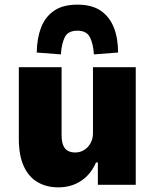

<svg xmlns="http://www.w3.org/2000/svg" viewBox="-20 -795 665 826"><path d="M231 11Q180 11 141.5 -11.5Q103 -34 82 -80.5Q61 -127 61 -197V-506H245V-213Q245 -188 251.5 -171Q258 -154 271.5 -146.5Q285 -139 303 -139Q325 -139 342.5 -150Q360 -161 370 -180Q380 -199 380 -222V-506H564V0H401V-96H393Q371 -45 329 -17Q287 11 231 11ZM242 -561 138 -569Q139 -630 156.5 -676Q174 -722 212 -748.5Q250 -775 313 -775Q376 -775 414 -748.5Q452 -722 470 -676Q488 -630 488 -569L384 -561Q381 -608 366.5 -635.5Q352 -663 313 -663Q273 -663 259 -635.5Q245 -608 242 -561Z"/></svg>

Font: Nunito Sans 7pt SemiCondensed Black
Style: Regular
Weight: 900
Width: 4
Designer: Vernon Adams
Foundry: Vernon Adams
Version: Version 3.101;gftools[0.9.27]